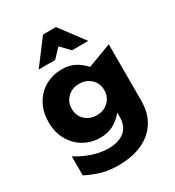

<svg xmlns="http://www.w3.org/2000/svg" viewBox="-223 -924 1115 1221"><g transform="rotate(-30 334.5 -313.5)"><path d="M206 -292Q206 -342 239.5 -375Q273 -408 325 -408Q377 -408 411 -375.5Q445 -343 445 -294Q445 -244 411 -211Q377 -178 325 -178Q274 -178 240 -210Q206 -242 206 -292ZM284 42Q225 42 163.5 20.5Q102 -1 55 -32V108Q114 138 167 152.5Q220 167 286 167Q383 167 457 135Q531 103 573 38.5Q615 -26 615 -119V-531L441 -466Q407 -503 368 -523Q329 -543 275 -543Q209 -543 154.5 -512.5Q100 -482 68 -425Q36 -368 36 -293Q36 -218 68 -161.5Q100 -105 154 -74Q208 -43 274 -43Q330 -43 370.5 -65.5Q411 -88 445 -128V-100Q445 -27 401.5 7.5Q358 42 284 42ZM379 -794H284L149 -615H270L331 -680L394 -615H513Z"/></g></svg>

Font: Geom ExtraBold
Style: Bold
Weight: 800
Version: Version 1.102